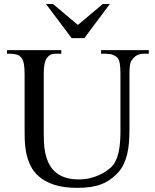

<svg xmlns="http://www.w3.org/2000/svg" viewBox="-20 -909 763 945"><path d="M687 -644.5Q666.5 -644.5 652.6 -636.2Q638.7 -627.9 627.4 -610.8Q621.6 -604 619.4 -586.9Q617.2 -569.8 617.2 -542V-272.5Q617.2 -238.3 614.7 -207.3Q612.3 -176.3 605.7 -149.2Q599.1 -122.1 587.9 -99.1Q576.7 -76.2 559.1 -57.6Q541 -38.6 521.5 -24.9Q502 -11.2 478.5 -2.2Q455.1 6.8 426.3 11.2Q397.5 15.6 360.8 15.6Q293 15.6 247.3 0.5Q201.7 -14.6 172.9 -39.3Q144 -64 129.2 -95.7Q114.3 -127.4 108.2 -160.9Q102.1 -194.3 101.6 -227.1Q101.1 -259.8 101.1 -285.6V-545.4Q101.1 -576.2 97.2 -595.9Q93.3 -615.7 84.5 -625.5Q76.7 -635.7 63.2 -640.1Q49.8 -644.5 29.8 -644.5H14.6V-662.1H281.7V-644.5H256.8Q236.8 -644.5 226.6 -638.2Q216.3 -631.8 207.5 -618.7Q202.1 -608.9 198.7 -591.1Q195.3 -573.2 195.3 -545.4V-256.3Q195.3 -234.9 196.3 -209.2Q197.3 -183.6 202.4 -158.2Q207.5 -132.8 218.3 -108.9Q229 -85 248 -66.4Q267.1 -47.9 296.4 -36.9Q325.7 -25.9 367.7 -25.9Q397.5 -25.9 422.6 -32Q447.8 -38.1 467.8 -47.4Q487.8 -56.6 502.7 -66.9Q517.6 -77.1 526.4 -85.4Q539.1 -97.2 547.4 -113.5Q555.7 -129.9 560.8 -148.2Q565.9 -166.5 568.4 -185.5Q570.8 -204.6 571.8 -221.9Q572.8 -239.3 572.8 -253.4V-545.4Q572.8 -576.2 569.6 -595.7Q566.4 -615.2 559.1 -623.5Q539.6 -644.5 502.4 -644.5H477.5V-662.1H712.4V-644.5ZM395 -721.2H332.5L206.5 -889.2H241.2L363.3 -786.1L485.8 -889.2H520.5Z"/></svg>

Font: Doulos SIL APac
Style: Regular
Weight: 400
Designer: Walt Agee, Victor Gaultney, Peter Martin, Debbi Hosken, Becca Hirsbrunner
Foundry: SIL International
Version: Version 5.000